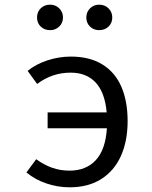

<svg xmlns="http://www.w3.org/2000/svg" viewBox="-20 -795 655 827"><path d="M529.7 -273.3Q529.7 -187.7 501 -123.6Q472.3 -59.5 416.2 -23.8Q360 11.8 280 11.8Q228.7 11.8 179.7 -4.9Q130.8 -21.5 93.8 -52.3L135.9 -109.2Q169.7 -84.6 204.9 -72.3Q240 -60 279.5 -60Q350.3 -60 392.3 -104.9Q434.4 -149.7 440.5 -242.6H185.1V-310.8H439.5Q431.8 -396.9 392.1 -439.5Q352.3 -482.1 284.6 -482.1Q204.1 -482.1 140 -433.3L99 -489.7Q134.9 -519 184.6 -535.1Q234.4 -551.3 285.1 -551.3Q366.2 -551.3 421 -517.4Q475.9 -483.6 502.8 -421.3Q529.7 -359 529.7 -273.3ZM139.5 -719.5Q139.5 -743.6 155.4 -759.2Q171.3 -774.9 195.9 -774.9Q219 -774.9 235.1 -759Q251.3 -743.1 251.3 -719.5Q251.3 -696.4 235.1 -680.8Q219 -665.1 195.9 -665.1Q171.3 -665.1 155.4 -680.5Q139.5 -695.9 139.5 -719.5ZM351.8 -719.5Q351.8 -743.1 367.7 -759Q383.6 -774.9 407.2 -774.9Q431.3 -774.9 447.4 -759Q463.6 -743.1 463.6 -719.5Q463.6 -695.9 447.4 -680.5Q431.3 -665.1 407.2 -665.1Q383.6 -665.1 367.7 -680.5Q351.8 -695.9 351.8 -719.5Z"/></svg>

Font: Fira Code Fixed
Style: Regular
Weight: 400
Monospace: yes
Designer: Carrois Corporate, Edenspiekermann AG, Nikita Prokopov
Foundry: Carrois Corporate, Edenspiekermann AG, Nikita Prokopov
Version: Version 5.002